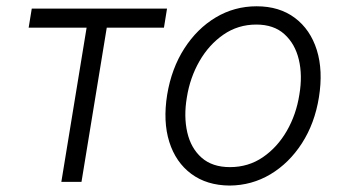

<svg xmlns="http://www.w3.org/2000/svg" viewBox="-20 -573 1066 605"><path d="M70.3 -485.8 80.1 -545.9H506.3L496.6 -485.8H316.4L236.8 0H173.3L252.9 -485.8Z M703.6 11.7Q631.8 11.2 582.8 -25.1Q533.7 -61.5 513.4 -126Q493.2 -190.4 506.8 -274.9Q520.5 -357.4 560.8 -420.2Q601.1 -482.9 659.9 -518.1Q718.8 -553.2 788.6 -553.2Q860.4 -553.2 909.2 -516.6Q958 -480 978.3 -415.3Q998.5 -350.6 984.9 -266.1Q971.7 -184.1 931.4 -121.6Q891.1 -59.1 832.3 -23.9Q773.4 11.2 703.6 11.7ZM704.6 -46.4Q762.7 -46.4 808.3 -77.6Q854 -108.9 883.8 -160.6Q913.6 -212.4 923.3 -274.9Q933.6 -335.4 921.6 -385.3Q909.7 -435.1 876.2 -465.3Q842.8 -495.6 787.6 -495.6Q730 -495.6 684.1 -463.9Q638.2 -432.1 608.4 -380.1Q578.6 -328.1 568.8 -266.1Q558.6 -206.1 570.1 -156Q581.5 -106 615.2 -76.2Q648.9 -46.4 704.6 -46.4Z"/></svg>

Font: Inter Tight Light
Style: Italic
Weight: 300
Italic angle: -9.39999°
Designer: Rasmus Andersson
Foundry: rsms
Version: Version 3.004